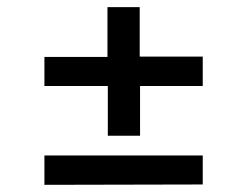

<svg xmlns="http://www.w3.org/2000/svg" viewBox="-20 -638 690 536"><path d="M281 -259V-398H104V-479H280V-618H370V-480H546V-398H371V-259ZM104 -122V-204H546V-123Z"/></svg>

Font: REM Medium Medium
Style: Regular
Weight: 500
Version: Version 1.005;gftools[0.9.28]